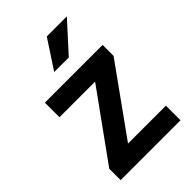

<svg xmlns="http://www.w3.org/2000/svg" viewBox="-221 -843 936 936"><g transform="rotate(-45 247.0 -375.0)"><path d="M420.9 -750 286.1 -601.6H185.5L282.7 -750ZM193.4 -100.6H454.6V0H42V-78.6L293.5 -427.7H47.9V-528.3H445.8V-452.6Z"/></g></svg>

Font: Robert Sans
Style: Bold
Weight: 700
Designer: Christian Robertson (extended by Adam Twardoch)
Foundry: Google
Version: Version 12.135;April 2, 2019;FontCreator 11.5.0.2425 64-bit;